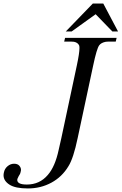

<svg xmlns="http://www.w3.org/2000/svg" viewBox="-231 -838 684 1080"><path d="M172 -661H139L291 -818H350L433 -661H401L307 -758ZM425 -625 420 -604H378Q367 -604 364 -603Q338 -598 327 -583Q313 -564 293 -469L206 -62Q182 53 154 97Q118 157 58 189.5Q-2 222 -74 222Q-145 222 -178 200.5Q-211 179 -211 148Q-211 140 -209 132Q-205 111 -188.5 97Q-172 83 -152 83Q-132 83 -122.5 94Q-113 105 -113 117Q-113 123 -115 129Q-117 141 -126 153Q-132 164 -133 168Q-134 171 -134 174Q-134 200 -80 200Q-8 200 38 146Q79 99 99 5Q101 0 114 -61L201 -469Q216 -539 216 -568Q216 -578 214 -583Q206 -599 185 -603Q180 -604 170 -604H130L135 -625Z"/></svg>

Font: New Athena Unicode
Style: Italic
Weight: 400
Designer: J. Rusten 1997; rev. by R. Hancock 2001, 2002, rev. by D. Mastronarde 2002-2019
Foundry: Society for Classical Studies (formerly American Philological Association)
Version: Version 5.008